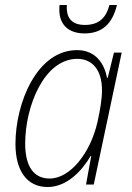

<svg xmlns="http://www.w3.org/2000/svg" viewBox="-20 -740 531 770"><path d="M319 -606C390 -606 431 -645 449 -720H419C405 -668 377 -640 320 -640C261 -640 245 -676 248 -720H219C218 -715 218 -708 218 -700C218 -643 253 -606 319 -606ZM171 10C248 10 308 -54 344 -115H346L325 0H356L468 -529H437L412 -428H409C399 -483 365 -539 289 -539C128 -539 42 -327 42 -163C42 -55 88 10 171 10ZM179 -24C115 -24 81 -73 81 -164C81 -314 157 -504 290 -504C352 -504 389 -457 389 -379C389 -343 382 -300 371 -251C343 -127 262 -24 179 -24Z"/></svg>

Font: Noto Sans SemiCondensed ExtraLight
Style: Italic
Weight: 200
Width: 4
Italic angle: -12°
Designer: Monotype Design Team
Foundry: Monotype Imaging Inc.
Version: Version 2.013